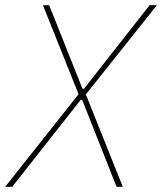

<svg xmlns="http://www.w3.org/2000/svg" viewBox="-51 -718 623 738"><path d="M421 0H397L265 -334H259L-4 0H-31L251 -356L114 -698H138L266 -377H272L524 -698H552L279 -355Z"/></svg>

Font: IBM Plex Sans Cond Thin
Style: Italic
Weight: 100
Width: 3
Italic angle: -11°
Designer: Mike Abbink, Paul van der Laan, Pieter van Rosmalen
Foundry: Bold Monday
Version: Version 1.3